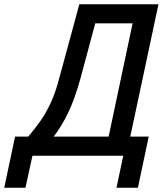

<svg xmlns="http://www.w3.org/2000/svg" viewBox="-105 -734 767 905"><path d="M-85 151 -34 -90H28Q60 -127 87 -166Q114 -205 136 -253.5Q158 -302 175 -368L269 -714H642L509 -90H596L545 151H444L476 0H48L15 151ZM148 -90H407L520 -624H344L275 -367Q248 -269 217.5 -205Q187 -141 148 -90Z"/></svg>

Font: Noto Sans SemiCondensed Medium
Style: Italic
Weight: 500
Width: 4
Italic angle: -12°
Designer: Monotype Design Team
Foundry: Monotype Imaging Inc.
Version: Version 2.013; ttfautohint (v1.8.4.7-5d5b)